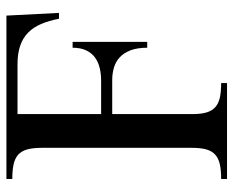

<svg xmlns="http://www.w3.org/2000/svg" viewBox="-84 -636 720 592"><g transform="rotate(-90 276.0 -340.0)"><path d="M523.9 -680.2 532.2 -518.1H514.2Q508.3 -549.3 498 -573.2Q487.8 -597.2 471.4 -613.3Q455.1 -629.4 431.2 -637.7Q407.2 -646 374 -646H220.2V-388.2H323.2Q344.2 -388.2 362.5 -392.6Q380.9 -397 394.8 -407.2Q408.7 -417.5 416.7 -434.3Q424.8 -451.2 424.8 -476.1H442.9V-246.1H424.8Q424.8 -276.4 417 -297.1Q409.2 -317.9 395.5 -330.6Q381.8 -343.3 363.8 -348.6Q345.7 -354 325.2 -354H220.2V-107.9Q220.2 -80.6 225.3 -63.2Q230.5 -45.9 241.9 -35.9Q253.4 -25.9 271.5 -22Q289.6 -18.1 315.9 -18.1V0H20V-18.1Q46.4 -18.1 64.7 -22Q83 -25.9 94.5 -35.9Q106 -45.9 111.1 -63.2Q116.2 -80.6 116.2 -107.9V-571.8Q116.2 -599.1 111.1 -616.7Q106 -634.3 94.5 -644.3Q83 -654.3 64.7 -658.2Q46.4 -662.1 20 -662.1V-680.2Z"/></g></svg>

Font: YBG Bobotsari
Style: Regular
Weight: 400
Designer: R.S. Wihananto
Foundry: R.S. Wihananto
Version: Version 2.0.1